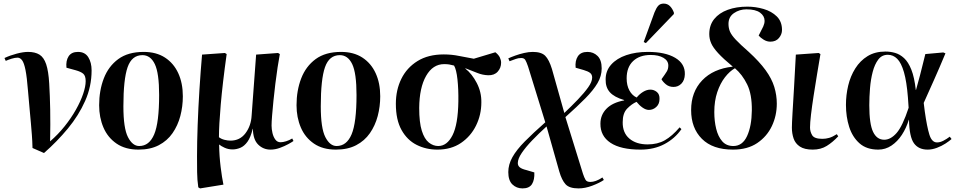

<svg xmlns="http://www.w3.org/2000/svg" viewBox="-20 -819 5341 1069"><path d="M225 33 161 5Q160 -35 157.5 -67.5Q155 -100 152 -134Q149 -168 145 -210.5Q141 -253 136 -312Q130 -389 122 -429Q114 -469 103 -483.5Q92 -498 78 -498Q63 -498 44 -492Q25 -486 12 -480L5 -496Q37 -511 73.5 -520.5Q110 -530 136 -530Q175 -530 199.5 -515Q224 -500 237 -461.5Q250 -423 254 -354Q258 -287 259.5 -209Q261 -131 259 -32Q303 -70 339.5 -115.5Q376 -161 402.5 -208Q429 -255 443 -296.5Q457 -338 457 -367Q457 -397 443.5 -408.5Q430 -420 401 -428L350 -442Q346 -481 362 -505.5Q378 -530 414 -530Q453 -530 471.5 -500.5Q490 -471 490 -427Q490 -338 454 -257Q418 -176 358 -103.5Q298 -31 225 33Z M751 14Q678 14 629 -19.5Q580 -53 556 -109Q532 -165 532 -233Q532 -315 558 -382.5Q584 -450 638.5 -490Q693 -530 780 -530Q850 -530 898.5 -498.5Q947 -467 972.5 -411.5Q998 -356 998 -283Q998 -226 984 -173Q970 -120 940.5 -77.5Q911 -35 864 -10.5Q817 14 751 14ZM755 -6Q811 -6 838.5 -71Q866 -136 866 -290Q866 -412 842 -462Q818 -512 773 -512Q714 -512 690.5 -445Q667 -378 667 -227Q667 -105 692.5 -55.5Q718 -6 755 -6Z M1094 230 1084 224Q1078 183 1077.5 139.5Q1077 96 1077 51Q1077 -25 1080.5 -122Q1084 -219 1090.5 -321Q1097 -423 1105 -515L1232 -524L1242 -518Q1219 -353 1209 -236.5Q1199 -120 1199 -55Q1212 -45 1230 -40.5Q1248 -36 1263 -36Q1316 -36 1347 -77.5Q1378 -119 1381 -176L1406 -515L1528 -524L1538 -518Q1532 -487 1525.5 -443.5Q1519 -400 1513 -352Q1507 -304 1502.5 -258.5Q1498 -213 1495 -176.5Q1492 -140 1492 -120Q1492 -100 1497 -78.5Q1502 -57 1513 -42Q1524 -27 1542 -27Q1555 -27 1573 -32.5Q1591 -38 1607 -48L1614 -34Q1606 -28 1585 -16.5Q1564 -5 1538 4.5Q1512 14 1486 14Q1446 14 1417.5 -14Q1389 -42 1388 -102H1387Q1376 -55 1358 -30Q1340 -5 1318 4Q1296 13 1275 13Q1251 13 1230.5 3.5Q1210 -6 1201 -14H1200Q1201 51 1208.5 111Q1216 171 1224 209Z M1850 14Q1777 14 1728 -19.5Q1679 -53 1655 -109Q1631 -165 1631 -233Q1631 -315 1657 -382.5Q1683 -450 1737.5 -490Q1792 -530 1879 -530Q1949 -530 1997.5 -498.5Q2046 -467 2071.5 -411.5Q2097 -356 2097 -283Q2097 -226 2083 -173Q2069 -120 2039.5 -77.5Q2010 -35 1963 -10.5Q1916 14 1850 14ZM1854 -6Q1910 -6 1937.5 -71Q1965 -136 1965 -290Q1965 -412 1941 -462Q1917 -512 1872 -512Q1813 -512 1789.5 -445Q1766 -378 1766 -227Q1766 -105 1791.5 -55.5Q1817 -6 1854 -6Z M2415 14Q2352 14 2299.5 -12.5Q2247 -39 2215.5 -95.5Q2184 -152 2184 -241Q2184 -318 2214.5 -380Q2245 -442 2304.5 -479Q2364 -516 2451 -516Q2495 -516 2536 -507.5Q2577 -499 2618 -492L2738 -528Q2756 -514 2763 -499Q2770 -484 2770 -470Q2770 -441 2751 -420Q2732 -399 2698 -400Q2667 -401 2638.5 -412.5Q2610 -424 2571 -439V-437Q2608 -408 2634.5 -357Q2661 -306 2660 -249Q2660 -180 2630.5 -120Q2601 -60 2546.5 -23Q2492 14 2415 14ZM2420 -6Q2469 -6 2499.5 -66Q2530 -126 2532 -254Q2533 -322 2527 -377Q2521 -432 2508 -454Q2493 -458 2481.5 -460Q2470 -462 2453 -462Q2390 -462 2352.5 -396.5Q2315 -331 2314 -218Q2314 -137 2328.5 -91Q2343 -45 2367.5 -25.5Q2392 -6 2420 -6Z M2889 230Q2856 230 2833 208Q2810 186 2810 139Q2810 97 2833 56Q2856 15 2902 -31.5Q2948 -78 3016 -138L2920 -449Q2911 -475 2904.5 -485.5Q2898 -496 2882 -496Q2865 -496 2851 -490.5Q2837 -485 2817 -478L2810 -494Q2825 -501 2848.5 -509.5Q2872 -518 2898 -524Q2924 -530 2946 -530Q2994 -530 3015.5 -508.5Q3037 -487 3053 -435L3122 -190Q3163 -229 3198 -265.5Q3233 -302 3255 -333Q3277 -364 3277 -387Q3277 -404 3265.5 -413Q3254 -422 3230 -429L3185 -442Q3181 -480 3197 -505Q3213 -530 3251 -530Q3284 -530 3307 -507.5Q3330 -485 3330 -438Q3330 -396 3307 -356.5Q3284 -317 3239 -271.5Q3194 -226 3128 -167L3226 149Q3233 170 3240 182Q3247 194 3267 194Q3281 194 3298 188Q3315 182 3334 169L3342 183Q3319 199 3278.5 214.5Q3238 230 3201 230Q3150 230 3129 207Q3108 184 3094 136L3023 -115Q2979 -75 2943 -37.5Q2907 0 2885 32.5Q2863 65 2863 89Q2863 104 2874.5 113Q2886 122 2911 128L2955 141Q2957 182 2942 206Q2927 230 2889 230Z M3546 14Q3436 14 3379 -24Q3322 -62 3323 -131Q3323 -179 3356.5 -213.5Q3390 -248 3455 -260V-262Q3400 -278 3375.5 -305.5Q3351 -333 3352 -377Q3352 -425 3383 -459.5Q3414 -494 3467 -512Q3520 -530 3587 -530Q3684 -530 3739.5 -497Q3795 -464 3793 -405Q3792 -372 3774 -353.5Q3756 -335 3730 -335Q3705 -335 3687.5 -349.5Q3670 -364 3663 -378Q3684 -407 3692.5 -421Q3701 -435 3701 -454Q3701 -481 3674 -497Q3647 -513 3603 -513Q3541 -513 3505 -479Q3469 -445 3469 -383Q3469 -343 3484.5 -315Q3500 -287 3525 -276Q3540 -295 3560.5 -307.5Q3581 -320 3601 -320Q3621 -320 3637 -307Q3653 -294 3652 -268Q3652 -240 3634 -223.5Q3616 -207 3593 -207Q3576 -207 3557.5 -220Q3539 -233 3524 -252Q3497 -240 3472 -214.5Q3447 -189 3447 -139Q3446 -80 3484 -47.5Q3522 -15 3586 -15Q3641 -15 3681.5 -38Q3722 -61 3764 -110L3774 -100Q3738 -48 3680 -17Q3622 14 3546 14ZM3576 -579 3564 -585 3624 -750Q3634 -775 3645 -787Q3656 -799 3675 -799Q3696 -799 3710 -785Q3724 -771 3732 -749V-741Z M4061 14Q3948 14 3888 -46Q3828 -106 3828 -206Q3828 -307 3889.5 -371.5Q3951 -436 4060 -448Q4007 -492 3978.5 -523Q3950 -554 3939.5 -578.5Q3929 -603 3929 -629Q3929 -679 3956.5 -713Q3984 -747 4032 -764.5Q4080 -782 4141 -782Q4187 -782 4231.5 -769Q4276 -756 4305 -727.5Q4334 -699 4334 -652Q4334 -628 4317 -607.5Q4300 -587 4269 -587Q4250 -587 4232 -598Q4214 -609 4204 -621Q4222 -655 4229.5 -671.5Q4237 -688 4237 -703Q4237 -730 4212 -748.5Q4187 -767 4136 -767Q4097 -767 4066.5 -746Q4036 -725 4036 -686Q4036 -662 4044.5 -642.5Q4053 -623 4077 -597.5Q4101 -572 4149 -530Q4208 -476 4242.5 -428.5Q4277 -381 4291 -335Q4305 -289 4305 -242Q4305 -175 4277.5 -117Q4250 -59 4196 -22.5Q4142 14 4061 14ZM4063 -6Q4114 -6 4139.5 -61.5Q4165 -117 4166 -204Q4167 -294 4140 -349Q4113 -404 4072 -439Q4043 -423 4016.5 -389Q3990 -355 3973.5 -306Q3957 -257 3957 -195Q3957 -145 3967.5 -102Q3978 -59 4001 -32.5Q4024 -6 4063 -6Z M4505 14Q4459 14 4433.5 -3Q4408 -20 4398.5 -48Q4389 -76 4389 -108Q4389 -131 4392.5 -190Q4396 -249 4401 -332.5Q4406 -416 4411 -515L4538 -524L4548 -518Q4539 -465 4529 -404.5Q4519 -344 4510 -286Q4501 -228 4495.5 -181.5Q4490 -135 4490 -109Q4490 -86 4502 -66Q4514 -46 4559 -46Q4578 -46 4597 -51.5Q4616 -57 4639 -72L4647 -60Q4616 -27 4583 -6.5Q4550 14 4505 14Z M4870 14Q4805 14 4765.5 -21Q4726 -56 4708 -112.5Q4690 -169 4690 -235Q4690 -290 4702.5 -342.5Q4715 -395 4742 -438Q4769 -481 4810.5 -506.5Q4852 -532 4910 -532Q4937 -532 4963.5 -524.5Q4990 -517 5013.5 -495.5Q5037 -474 5054 -431.5Q5071 -389 5079 -318H5080Q5093 -365 5102 -398.5Q5111 -432 5117.5 -460Q5124 -488 5132 -518L5232 -527L5244 -522Q5209 -438 5181 -375.5Q5153 -313 5123 -246L5129 -198Q5141 -113 5154.5 -69.5Q5168 -26 5197 -26Q5214 -26 5232.5 -35.5Q5251 -45 5268 -58L5278 -45Q5266 -34 5244.5 -20Q5223 -6 5196.5 4Q5170 14 5145 14Q5094 14 5068.5 -21.5Q5043 -57 5041 -152H5040Q5026 -106 5001.5 -68.5Q4977 -31 4943.5 -8.5Q4910 14 4870 14ZM4903 -41Q4939 -41 4972 -78.5Q5005 -116 5039 -219L5035 -277Q5028 -365 5013 -417Q4998 -469 4975.5 -491.5Q4953 -514 4923 -514Q4890 -514 4870 -487.5Q4850 -461 4839 -419Q4828 -377 4824 -328Q4820 -279 4820 -233Q4820 -129 4841 -85Q4862 -41 4903 -41Z"/></svg>

Font: Literata 72pt SemiBold
Style: Italic
Weight: 600
Italic angle: -2°
Designer: Latin by Veronika Burian and Jose Scaglione. Greek by Irene Vlachou. Cyrillic by Vera Evstafieva
Foundry: TypeTogether
Version: Version 3.002